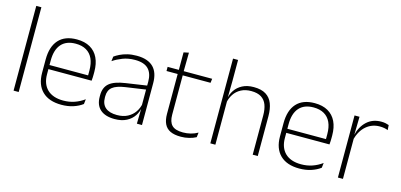

<svg xmlns="http://www.w3.org/2000/svg" viewBox="-62 -1053 3032 1453"><g transform="rotate(15 1454.0 -327.0)"><path d="M78.5 0V-664H118.5V0Z M455 10Q357 10 304.5 -41.2Q252 -92.5 252 -187V-290.5Q252 -391.5 300.5 -445Q349 -498.5 442 -498.5Q504 -498.5 546.2 -474.2Q588.5 -450 610.2 -404.8Q632 -359.5 632 -295.5V-278Q632 -265.5 631.5 -252.8Q631 -240 629.5 -225.5H593Q593.5 -245.5 593.5 -263.2Q593.5 -281 593.5 -296Q593.5 -350.5 576.2 -388Q559 -425.5 525.2 -445.2Q491.5 -465 442 -465Q368 -465 329.5 -421Q291 -377 291 -293V-245V-239V-184.5Q291 -147 302 -117.5Q313 -88 334.2 -67.2Q355.5 -46.5 387 -35.5Q418.5 -24.5 460 -24.5Q507 -24.5 547.5 -38.5Q588 -52.5 623.5 -78.5L619 -40Q588.5 -17 546.8 -3.5Q505 10 455 10ZM272 -225.5V-257.5H619.5V-225.5Z M1044.5 0 1047 -125 1045 -131.5V-290L1045.5 -328Q1045.5 -394.5 1012 -428.5Q978.5 -462.5 907.5 -462.5Q853.5 -462.5 810.2 -445.5Q767 -428.5 736 -407L740.5 -444Q757 -456 781.8 -468.2Q806.5 -480.5 839 -488.5Q871.5 -496.5 912 -496.5Q957 -496.5 989.8 -485Q1022.5 -473.5 1043.5 -451.8Q1064.5 -430 1074.5 -399Q1084.5 -368 1084.5 -328.5V0ZM871 10Q798.5 10 759.2 -24.2Q720 -58.5 720 -124V-136.5Q720 -197.5 758 -229.8Q796 -262 883 -274.5L1054.5 -300L1056.5 -269L888.5 -244.5Q820 -234.5 789.8 -210Q759.5 -185.5 759.5 -138.5V-128Q759.5 -77 790.5 -50.5Q821.5 -24 881 -24Q929.5 -24 964.2 -42.2Q999 -60.5 1020.2 -91.8Q1041.5 -123 1048 -162L1058.5 -131H1049.5Q1044.5 -94 1023.5 -61.8Q1002.5 -29.5 964.5 -9.8Q926.5 10 871 10Z M1390.5 9.5Q1339 9.5 1307.2 -5.8Q1275.5 -21 1260.5 -52.2Q1245.5 -83.5 1245.5 -130.5V-459H1285V-134.5Q1285 -79 1310.8 -52.5Q1336.5 -26 1397.5 -26Q1428 -26 1457.2 -33.2Q1486.5 -40.5 1513 -55.5L1508.5 -18.5Q1485.5 -6 1454.2 1.8Q1423 9.5 1390.5 9.5ZM1158 -443V-475.5H1507L1503 -443ZM1246 -469.5V-612.5L1286 -621L1284 -469.5Z M1952 0V-308Q1952 -356 1939 -390.5Q1926 -425 1896.5 -443.8Q1867 -462.5 1817.5 -462.5Q1771.5 -462.5 1737.8 -444.5Q1704 -426.5 1683.8 -395.5Q1663.5 -364.5 1656.5 -324L1643 -356H1655Q1660.5 -394 1681.8 -426Q1703 -458 1739.8 -477.2Q1776.5 -496.5 1828.5 -496.5Q1888 -496.5 1923.8 -474.2Q1959.5 -452 1975.5 -410.8Q1991.5 -369.5 1991.5 -311.5V0ZM1620 0V-664H1659.5V-498.5L1657.5 -359L1659.5 -355V0Z M2318.5 10Q2220.5 10 2168 -41.2Q2115.5 -92.5 2115.5 -187V-290.5Q2115.5 -391.5 2164 -445Q2212.5 -498.5 2305.5 -498.5Q2367.5 -498.5 2409.8 -474.2Q2452 -450 2473.8 -404.8Q2495.5 -359.5 2495.5 -295.5V-278Q2495.5 -265.5 2495 -252.8Q2494.5 -240 2493 -225.5H2456.5Q2457 -245.5 2457 -263.2Q2457 -281 2457 -296Q2457 -350.5 2439.8 -388Q2422.5 -425.5 2388.8 -445.2Q2355 -465 2305.5 -465Q2231.5 -465 2193 -421Q2154.5 -377 2154.5 -293V-245V-239V-184.5Q2154.5 -147 2165.5 -117.5Q2176.5 -88 2197.8 -67.2Q2219 -46.5 2250.5 -35.5Q2282 -24.5 2323.5 -24.5Q2370.5 -24.5 2411 -38.5Q2451.5 -52.5 2487 -78.5L2482.5 -40Q2452 -17 2410.2 -3.5Q2368.5 10 2318.5 10ZM2135.5 -225.5V-257.5H2483V-225.5Z M2656 -305 2643 -334 2653.5 -337.5Q2670 -409.5 2715 -451.5Q2760 -493.5 2828 -493.5Q2847.5 -493.5 2862.5 -490.2Q2877.5 -487 2888 -483L2890.5 -444Q2878 -449.5 2861.5 -452.5Q2845 -455.5 2825.5 -455.5Q2766 -455.5 2721 -417.5Q2676 -379.5 2656 -305ZM2619.5 0V-486.5H2658.5L2655.5 -338L2659 -334.5V0Z"/></g></svg>

Font: Anek Gujarati ExtraLight
Style: Regular
Weight: 250
Version: Version 1.003